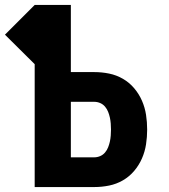

<svg xmlns="http://www.w3.org/2000/svg" viewBox="-63 -755 683 775"><path d="M77 0V-496L-43 -615L77 -735H223V-464H318Q348 -464 377.5 -458Q407 -452 433 -437Q459 -422 478.5 -399Q498 -376 510 -348.5Q522 -321 526.5 -291.5Q531 -262 531 -232Q531 -202 526.5 -172.5Q522 -143 510 -115.5Q498 -88 478.5 -65Q459 -42 433 -27Q407 -12 377.5 -6Q348 0 318 0ZM318 -120Q330 -120 341.5 -125Q353 -130 361 -139.5Q369 -149 373.5 -160.5Q378 -172 380.5 -183.5Q383 -195 384 -207.5Q385 -220 385 -232Q385 -244 384 -256.5Q383 -269 380.5 -280.5Q378 -292 373.5 -303.5Q369 -315 361 -324.5Q353 -334 341.5 -339Q330 -344 318 -344H223V-120Z"/></svg>

Font: Iosevka SS04 Heavy Extended
Style: Regular
Weight: 900
Width: 7
Monospace: yes
Designer: Belleve Invis
Foundry: Belleve Invis
Version: Version 19.0.0; ttfautohint (v1.8.4)